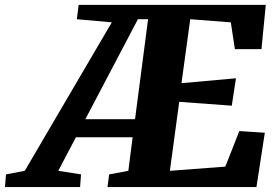

<svg xmlns="http://www.w3.org/2000/svg" viewBox="-121 -763 1123 783"><path d="M324.2 -51.8 402.3 -66.4 419.9 -203.1H188.5L116.7 -66.4L209.5 -51.8L205.6 0H-100.6L-96.7 -51.8L-20 -66.4L335 -671.9L192.4 -684.6L199.7 -743.2H962.9L945.3 -562.5H836.9L820.3 -671.9L654.8 -684.6L619.1 -423.8L841.3 -443.8L824.2 -332L609.9 -347.7L571.8 -66.4L797.9 -83.5L855 -228.5L959 -221.7L924.8 0H317.4ZM441.4 -684.6 227.1 -276.9H429.7L482.9 -684.6Z"/></svg>

Font: Merriweather UltraBold
Style: Italic
Weight: 900
Italic angle: -7°
Designer: Eben Sorkin ( eben@eyebytes.com )
Foundry: Eben Sorkin ( eben@eyebytes.com )
Version: Version 1.52; ttfautohint (v1.4.1)